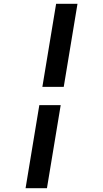

<svg xmlns="http://www.w3.org/2000/svg" viewBox="-20 -843 540 1006"><path d="M202 -388 274 -823H386L314 -388ZM114 143 186 -292H298L226 143Z"/></svg>

Font: Iosevka Term Curly Oblique
Style: Bold
Weight: 700
Italic angle: -9°
Designer: Belleve Invis
Foundry: Belleve Invis
Version: Version 32.3.0